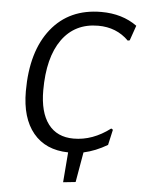

<svg xmlns="http://www.w3.org/2000/svg" viewBox="-55 -690 649 878"><g transform="rotate(5 269.5 -250.5)"><path d="M268 145 279 7Q175 5 118.5 -63.5Q62 -132 62 -255Q62 -438 145 -542Q228 -646 375 -646Q471 -646 539 -597L515 -528L506 -526Q450 -582 366 -582Q259 -582 200 -499.5Q141 -417 141 -266Q141 -165 181.5 -111.5Q222 -58 298 -58Q386 -58 466 -119L474 -114L458 -43Q404 -11 349 1L325 139Z"/></g></svg>

Font: Alegreya Sans
Style: Italic
Weight: 400
Italic angle: -7°
Designer: Juan Pablo del Peral
Foundry: Huerta Tipografica
Version: Version 2.007